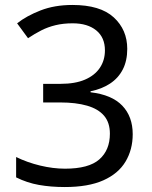

<svg xmlns="http://www.w3.org/2000/svg" viewBox="-20 -744 612 774"><path d="M493 -547Q493 -499 475 -464Q457 -429 423.5 -407Q390 -385 345 -376V-372Q431 -362 473 -318Q515 -274 515 -203Q515 -141 486 -92.5Q457 -44 396.5 -17Q336 10 241 10Q185 10 137 1.5Q89 -7 45 -29V-111Q90 -89 142 -76.5Q194 -64 242 -64Q338 -64 380.5 -101.5Q423 -139 423 -205Q423 -250 399.5 -277.5Q376 -305 331 -318Q286 -331 223 -331H154V-406H224Q283 -406 322.5 -423Q362 -440 382.5 -470.5Q403 -501 403 -541Q403 -593 368 -621.5Q333 -650 273 -650Q235 -650 204 -642.5Q173 -635 146.5 -621.5Q120 -608 93 -590L49 -650Q87 -680 143.5 -702Q200 -724 272 -724Q384 -724 438.5 -674Q493 -624 493 -547Z"/></svg>

Font: lguzrati25
Style: Book
Weight: 400
Designer: Jelle Bosma - Monotype Design Team, Universal Thirst
Foundry: Monotype Imaging Inc.
Version: Version 2.106